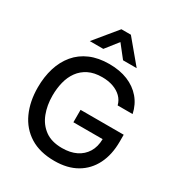

<svg xmlns="http://www.w3.org/2000/svg" viewBox="-218 -1093 1160 1245"><g transform="rotate(30 362.0 -470.5)"><path d="M375 8Q265 8 191.5 -38Q118 -84 81 -165.5Q44 -247 44 -352Q44 -431 64.5 -497.5Q85 -564 126 -613Q167 -662 228.5 -688.5Q290 -715 371 -715Q450 -715 510 -690.5Q570 -666 609.5 -620Q649 -574 663 -509H551Q542 -544 517.5 -568Q493 -592 456.5 -605Q420 -618 374 -618Q314 -618 272 -597Q230 -576 203.5 -539.5Q177 -503 165 -455Q153 -407 153 -353Q153 -281 176 -221Q199 -161 248 -125Q297 -89 376 -89Q437 -89 481 -110.5Q525 -132 550 -172.5Q575 -213 576 -271H357V-364H680V-312Q680 -215 644 -143Q608 -71 540 -31.5Q472 8 375 8ZM186 -780 325 -949H396L537 -780H435L361 -874L287 -780Z"/></g></svg>

Font: Onest Medium
Style: Regular
Weight: 500
Designer: Dmitri Voloshin, Andrey Kudryavtsev
Foundry: Dmitri Voloshin, Andrey Kudryavtsev
Version: Version 1.000;gftools[0.9.33]